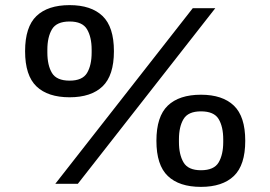

<svg xmlns="http://www.w3.org/2000/svg" viewBox="-20 -718 1055 750"><path d="M252 -338Q167 -338 122.5 -380.5Q78 -423 78 -518Q78 -613 122.5 -655.5Q167 -698 252 -698Q336 -698 380.5 -655.5Q425 -613 425 -518Q425 -423 380.5 -380.5Q336 -338 252 -338ZM196 0 733 -686H821L284 0ZM252 -403Q302 -403 320 -433Q338 -463 338 -513V-524Q338 -573 320 -603.5Q302 -634 252 -634Q201 -634 183 -603.5Q165 -573 165 -524V-513Q165 -463 183 -433Q201 -403 252 -403ZM765 12Q680 12 635.5 -30.5Q591 -73 591 -168Q591 -263 635.5 -305.5Q680 -348 765 -348Q849 -348 893.5 -305.5Q938 -263 938 -168Q938 -73 893.5 -30.5Q849 12 765 12ZM765 -53Q816 -53 834 -83.5Q852 -114 852 -163V-174Q852 -223 834 -253Q816 -283 765 -283Q715 -283 697 -253Q679 -223 679 -174V-163Q679 -114 697 -83.5Q715 -53 765 -53Z"/></svg>

Font: Archivo SemiExpanded Medium
Style: Regular
Weight: 500
Width: 6
Designer: Hector Gatti
Foundry: Omnibus-Type
Version: Version 2.001; ttfautohint (v1.8.3)